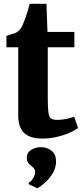

<svg xmlns="http://www.w3.org/2000/svg" viewBox="-20 -725 446 1017"><path d="M203 9Q139 9 107.8 -20.8Q76.5 -50.5 76.5 -114V-474.5H14V-534.5Q26 -539 38.2 -542.8Q50.5 -546.5 60.8 -550.2Q71 -554 77.5 -560.5Q84.5 -567 89.2 -573.5Q94 -580 98.2 -588.8Q102.5 -597.5 106.5 -609Q112 -622 117.5 -638.2Q123 -654.5 128.2 -672Q133.5 -689.5 137.5 -705H226L231.5 -556H374V-474.5H233V-203.5Q233 -151 236.8 -126.8Q240.5 -102.5 251.8 -96.2Q263 -90 285 -90Q308.5 -90 333 -95.5Q357.5 -101 373 -106.5L393.5 -47Q376 -33.5 345.8 -20.5Q315.5 -7.5 278.5 0.8Q241.5 9 203 9ZM277 131Q276.5 163.5 259.5 192.2Q242.5 221 219.5 241.5Q196.5 262 178 272H176.5L133 251L131 243.5Q144 238 155 219.5Q166 201 166 189.5Q166 173.5 159.2 166.2Q152.5 159 145.5 154Q137.5 148.5 129.8 138.5Q122 128.5 122 110Q122 89.5 134.8 77.2Q147.5 65 164.2 59.8Q181 54.5 192 54.5H195Q231.5 54.5 254.5 74.8Q277.5 95 277 131Z"/></svg>

Font: Merriweather Light 18pt ExtraBold
Style: Regular
Weight: 800
Version: Version 2.100